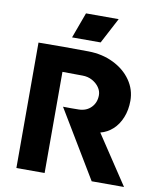

<svg xmlns="http://www.w3.org/2000/svg" viewBox="-100 -1025 930 1105"><g transform="rotate(10 365.0 -473.0)"><path d="M72 0V-733Q218 -735 365 -733Q445 -732 510.5 -700Q576 -668 613.5 -614Q651 -560 651 -495Q651 -441 633 -396.5Q615 -352 583.5 -323.5Q552 -295 512 -285L701 0H512L275 -394Q324 -393 367 -394Q412 -395 439.5 -423.5Q467 -452 467 -495Q467 -519 452 -540.5Q437 -562 411.5 -576Q386 -590 354 -590Q320 -591 237 -591V0ZM503 -946 424 -796H257L312 -946Z"/></g></svg>

Font: Kreadon
Style: Regular
Weight: 400
Designer: kohakuno
Foundry: StudioGnu
Version: Version 1.000;Glyphs 3.1.2 (3151)